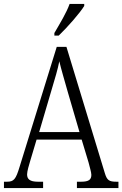

<svg xmlns="http://www.w3.org/2000/svg" viewBox="-20 -951 619 971"><path d="M255 -784V-771H277C321 -813 385 -886 406 -921V-931H332C316 -886 284 -834 255 -784ZM0 0H198V-32H172C131 -32 117 -45 117 -69C117 -85 127 -118 133 -138L165 -245H393L428 -129C433 -108 442 -80 442 -67C442 -43 430 -32 390 -32H369V0H579V-32H569C532 -32 521 -39 510 -76L316 -714H267L79 -107C60 -44 50 -32 15 -32H0ZM178 -283 241 -497C257 -550 273 -604 280 -641C289 -602 305 -549 323 -485L382 -283Z"/></svg>

Font: Noto Serif Hebrew Condensed Light
Style: Regular
Weight: 300
Width: 3
Designer: Monotype Design Team
Foundry: Monotype Imaging Inc.
Version: Version 2.004